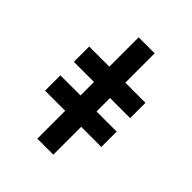

<svg xmlns="http://www.w3.org/2000/svg" viewBox="-209 -889 1018 1018"><g transform="rotate(45 300.0 -380.0)"><path d="M89 -209V-324H240V-425H89V-540H240V-760H360V-540H511V-425H360V-324H511V-209H360V0H240V-209Z"/></g></svg>

Font: Noto Sans Mono ExtraBold
Style: Regular
Weight: 800
Designer: Monotype Design Team
Foundry: Monotype Imaging Inc.
Version: Version 2.014